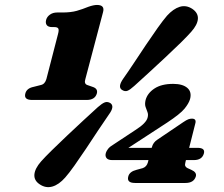

<svg xmlns="http://www.w3.org/2000/svg" viewBox="-20 -740 904 776"><path d="M191.5 -630.5Q174.5 -630.5 168.8 -638.8Q163 -647 166.5 -660Q170 -672.5 182 -681Q194 -689.5 211 -689.5H231.5Q266.5 -689.5 290.2 -696.2Q314 -703 337 -712.5Q358.5 -720 372 -720Q404.5 -720 396.5 -691L325 -420.5Q319 -401.5 332.5 -396.5L354 -389Q376.5 -382 371.5 -362.5Q364 -336 330 -336H110Q75 -336 82.5 -362.5Q88 -383.5 116 -389L145.5 -396.5Q161.5 -400 167.5 -420.5L214.5 -602.5Q219 -619 215.5 -624.8Q212 -630.5 200 -630.5ZM594 -145.5Q599 -164.5 616 -175.5L721 -246.5Q733.5 -255 741 -257.8Q748.5 -260.5 755.5 -260.5Q775.5 -260.5 769 -239.5L744.5 -142.5H778Q810.5 -142.5 804 -119.5Q796.5 -93 763.5 -93H731.5L729.5 -84.5Q726.5 -74 729 -68.8Q731.5 -63.5 738 -60.5L753.5 -53.5Q776 -43.5 771.5 -27Q763.5 -0.5 729.5 -0.5H526Q491 -0.5 498.5 -27Q503.5 -46.5 531.5 -53.5L557 -60.5Q573 -66 578 -84.5L580 -93H433.5Q417 -93 410.5 -101.2Q404 -109.5 408 -122.5Q410 -129.5 417.2 -138.8Q424.5 -148 442.5 -158.5L526.5 -214Q571 -242 576.5 -264.5Q580 -277 576 -287Q572 -297 568.2 -308.2Q564.5 -319.5 568.5 -336Q576 -363.5 604.2 -382.2Q632.5 -401 680 -401Q718 -401 737 -384.8Q756 -368.5 748 -339Q743 -322 725.8 -300.8Q708.5 -279.5 655.5 -244.5L499 -142.5H593ZM522.5 -392.5Q505.5 -377 495 -373Q484.5 -369 472.5 -377Q455 -389 478 -422Q497.5 -449.5 521.5 -485.8Q545.5 -522 570.2 -559Q595 -596 617.2 -627.2Q639.5 -658.5 655 -676.5Q680.5 -704.5 706.5 -712.5Q732.5 -720.5 757.5 -704Q781.5 -687.5 779.8 -663.5Q778 -639.5 752.5 -611Q737 -593.5 709.2 -566.2Q681.5 -539 648 -507.8Q614.5 -476.5 581.5 -446.2Q548.5 -416 522.5 -392.5ZM375.5 -307Q392.5 -322 403.5 -326.2Q414.5 -330.5 426.5 -323Q444.5 -310 420 -277Q400.5 -249 376.5 -212.8Q352.5 -176.5 327.8 -139.2Q303 -102 281 -71Q259 -40 243.5 -22.5Q218 6.5 191.5 14Q165 21.5 140.5 5Q117 -10.5 119 -34.8Q121 -59 146 -87.5Q161.5 -105 189.5 -132.5Q217.5 -160 250.8 -191.5Q284 -223 316.8 -253.2Q349.5 -283.5 375.5 -307Z"/></svg>

Font: Fraunces 9pt Soft Black
Style: Italic
Weight: 900
Italic angle: -16°
Version: Version 1.000;[b76b70a41]